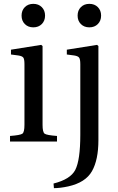

<svg xmlns="http://www.w3.org/2000/svg" viewBox="-20 -735 611 997"><path d="M109 -610Q92 -627 92 -654Q92 -681 109 -698Q126 -715 153 -715Q180 -715 197 -698Q214 -681 214 -654Q214 -627 197 -610Q180 -593 153 -593Q126 -593 109 -610ZM32 0V-29Q86 -33 96.5 -41Q107 -49 107 -87V-402Q107 -428 101 -436Q95 -444 75 -447L37 -452V-477L194 -502L201 -496V-87Q201 -49 211.5 -41Q222 -33 276 -29V0ZM400 -610Q383 -627 383 -654Q383 -681 400 -698Q417 -715 444 -715Q471 -715 488 -698Q505 -681 505 -654Q505 -627 488 -610Q471 -593 444 -593Q417 -593 400 -610ZM258 218Q346 196 371 147Q397 96 397 -36V-402Q397 -427 391 -435.5Q385 -444 365 -447L327 -452V-477L484 -502L491 -496V-7Q491 95 457.5 154Q424 213 334 233Q292 242 260 242Z"/></svg>

Font: Linguistics Pro
Style: Regular
Weight: 400
Designer: Stefan Peev, Context Ltd
Foundry: Stefan Peev, Context Ltd
Version: Version 001.000